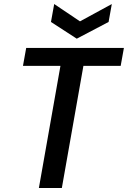

<svg xmlns="http://www.w3.org/2000/svg" viewBox="-20 -933 635 953"><path d="M110 -695H595L579 -606H394L287 0H173L280 -606H94ZM535 -913 519 -824 361 -741 233 -824 249 -913 377 -827Z"/></svg>

Font: SVN-Poppins Medium
Style: Italic
Weight: 500
Italic angle: -10°
Designer: Ninad Kale (Devanagari), Jonny Pinhorn (Latin)
Foundry: Indian Type Foundry
Version: Version 3.002 2017; ttfautohint (v1.8.3)